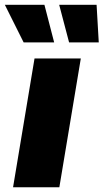

<svg xmlns="http://www.w3.org/2000/svg" viewBox="-51 -793 438 813"><path d="M4.3 0 95.2 -545.5H291.2L200.3 0ZM178.3 -613.6H49L-30.5 -772.7H137.1ZM367.2 -613.6H241.5L199.6 -772.7H358Z"/></svg>

Font: Karasuma Gothic
Style: Italic
Weight: 900
Italic angle: -9.39999°
Designer: Rasmus Andersson / Ryoko Nishizuka
Foundry: Genbu
Version: Version 1.00